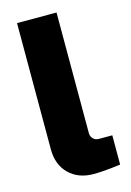

<svg xmlns="http://www.w3.org/2000/svg" viewBox="-111 -756 561 823"><g transform="rotate(-15 170.0 -345.0)"><path d="M49.8 -140.1V-700.2H225.1V-165Q225.1 -149.9 235.1 -139.9Q245.1 -129.9 259.8 -129.9H319.8V0Q299.8 2.9 278.8 4.9Q260.7 6.8 240 8.3Q219.2 9.8 200.2 9.8Q132.3 9.8 91.1 -31Q49.8 -71.8 49.8 -140.1Z"/></g></svg>

Font: Russo One
Style: Regular
Weight: 400
Designer: Jovanny lemonad
Foundry: Jovanny Lemonad
Version: Version 1.000